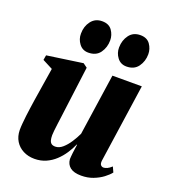

<svg xmlns="http://www.w3.org/2000/svg" viewBox="-142 -871 865 985"><g transform="rotate(20 290.5 -379.0)"><path d="M159.5 12Q125.5 12 98.2 -2Q71 -16 55.2 -41.5Q39.5 -67 39 -101.5Q39 -118 40.8 -138.2Q42.5 -158.5 45.2 -181Q48 -203.5 51.2 -226Q54.5 -248.5 57.5 -269.5L86.5 -452L30.5 -481L35 -507.5L230 -535.5L252.5 -519L222.5 -286.5Q220 -265.5 216.8 -241.8Q213.5 -218 210.8 -196.5Q208 -175 206.2 -158.2Q204.5 -141.5 204.5 -133.5Q204.5 -117 207.5 -106Q210.5 -95 218 -89.2Q225.5 -83.5 239 -83.5Q259.5 -83.5 278.8 -100.2Q298 -117 314.2 -142Q330.5 -167 341.5 -191L390.5 -526H551L489 -98Q487 -81 493.2 -74Q499.5 -67 508 -67Q517 -67 528 -72Q539 -77 552 -89L565 -60.5Q553 -45 530.8 -28.2Q508.5 -11.5 479 -0.2Q449.5 11 415 11Q374.5 11 354.2 -5Q334 -21 332 -49Q332 -53.5 332.8 -62.8Q333.5 -72 334.8 -83.2Q336 -94.5 338 -107Q340 -119.5 341.5 -131L339.5 -131.5Q328 -105.5 311.2 -80Q294.5 -54.5 272.2 -33.8Q250 -13 221.8 -0.5Q193.5 12 159.5 12ZM233 -594.5Q201.5 -594.5 183 -619Q164.5 -643.5 165 -674Q165 -713.5 186.8 -742Q208.5 -770.5 246.5 -770.5Q283.5 -770.5 300.8 -745.8Q318 -721 318 -692Q318 -653.5 297 -624Q276 -594.5 233 -594.5ZM441.5 -594.5Q409.5 -594.5 391 -619Q372.5 -643.5 373 -674Q373.5 -713.5 394.8 -742Q416 -770.5 455 -770.5Q491.5 -770.5 508.8 -745.8Q526 -721 526 -692Q526 -653.5 504.8 -624Q483.5 -594.5 441.5 -594.5Z"/></g></svg>

Font: Merriweather 96pt Black
Style: Italic
Weight: 900
Italic angle: -7.8°
Version: Version 2.101